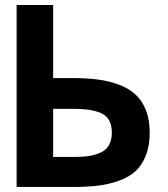

<svg xmlns="http://www.w3.org/2000/svg" viewBox="-20 -743 665 762"><path d="M272.9 -311H190.9V-120.1H272.9Q309.6 -120.1 335.2 -124.3Q360.8 -128.4 381.8 -138.7Q402.8 -148.9 413.3 -168.5Q423.8 -188 423.8 -216.8Q423.8 -271.5 386.5 -291.3Q349.1 -311 272.9 -311ZM574.2 -216.8Q574.2 -164.6 558.8 -125.7Q543.5 -86.9 517.3 -63.2Q491.2 -39.6 451.2 -25.4Q411.1 -11.2 368.4 -6.1Q325.7 -1 270 -1H45.9V-723.1H190.9V-433.1H270Q325.7 -433.1 369.9 -427.2Q414.1 -421.4 453.1 -406.5Q492.2 -391.6 518.3 -367.4Q544.4 -343.3 559.3 -305.2Q574.2 -267.1 574.2 -216.8Z"/></svg>

Font: Perun
Style: Bold
Weight: 700
Foundry: Copyright (c) Stefan Peev, Context Ltd, 2016
Version: Version 1.0000